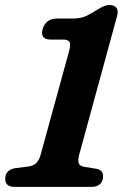

<svg xmlns="http://www.w3.org/2000/svg" viewBox="-21 -732 490 752"><path d="M176.5 -577Q155.5 -577 148 -588.2Q140.5 -599.5 146 -618Q151 -636 164.8 -647.8Q178.5 -659.5 203 -659.5H264.5Q295.5 -659.5 316 -669.2Q336.5 -679 360 -694Q389 -712.5 407 -712.5Q426 -712.5 434.8 -701.8Q443.5 -691 437.5 -669L289 -125.5Q283.5 -104.5 287.2 -93Q291 -81.5 309.5 -78.5L359 -70.5Q384 -64.5 382.5 -39.5Q382 -20.5 369.8 -10.2Q357.5 0 337.5 0H36.5Q-2 0 -0.5 -34Q1 -65.5 36 -73L94 -80.5Q127 -85.5 138 -125.5L248.5 -527.5Q257 -557 251.5 -567Q246 -577 226.5 -577Z"/></svg>

Font: Fraunces 9pt SuperSoft SemiBold
Style: Italic
Weight: 600
Italic angle: -16°
Version: Version 1.000;[0bf87f6ff]